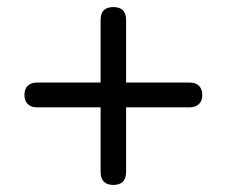

<svg xmlns="http://www.w3.org/2000/svg" viewBox="-20 -611 640 542"><path d="M264 -126V-308H85Q68 -308 58.5 -317Q49 -326 49 -343Q49 -360 58.5 -369Q68 -378 85 -378H264V-555Q264 -591 300 -591Q336 -591 336 -555V-378H515Q532 -378 541.5 -369Q551 -360 551 -343Q551 -326 541.5 -317Q532 -308 515 -308H336V-126Q336 -89 300 -89Q264 -89 264 -126Z"/></svg>

Font: SN Pro
Style: Regular
Weight: 400
Designer: Tobias Whetton
Foundry: Supernotes
Version: Version 1.003